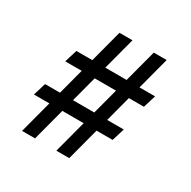

<svg xmlns="http://www.w3.org/2000/svg" viewBox="-149 -804 941 948"><g transform="rotate(30 321.5 -330.0)"><path d="M269 -660H343L168.5 0H94.5ZM464.5 -660H538L363.5 0H290ZM129.5 -476H578L556 -404H107.5ZM77.5 -257H526L504 -185H55.5Z"/></g></svg>

Font: League Spartan Thin Medium
Style: Regular
Weight: 500
Version: Version 2.002